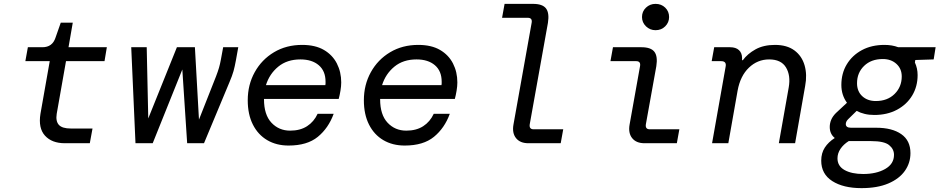

<svg xmlns="http://www.w3.org/2000/svg" viewBox="-20 -740 4854 992"><path d="M315 0Q248 0 212.5 -39Q177 -78 189 -152L237 -424H111L124 -496H199Q251 -496 267 -546L294 -623H356L334 -496H532L520 -424H321L273 -152Q267 -114 284 -95Q301 -76 346 -76H458L444 0Z M680 0 658 -496H738L746 -128L894 -496H987L1008 -122L1096 -345Q1106 -371 1111.5 -390Q1117 -409 1121 -431L1133 -496H1211L1199 -429Q1193 -396 1186.5 -372.5Q1180 -349 1165 -314L1034 0H947L922 -381L769 0Z M1471 12Q1408 12 1360.5 -16Q1313 -44 1286.5 -96.5Q1260 -149 1260 -222Q1260 -302 1296 -367Q1332 -432 1395.5 -470Q1459 -508 1541 -508Q1609 -508 1653.5 -482Q1698 -456 1720.5 -412Q1743 -368 1743 -314Q1743 -295 1739 -271Q1735 -247 1730 -229H1344V-227Q1344 -147 1382.5 -106Q1421 -65 1479 -65Q1531 -65 1566.5 -88Q1602 -111 1621 -152H1704Q1677 -78 1622 -33Q1567 12 1471 12ZM1532 -433Q1463 -433 1417.5 -395.5Q1372 -358 1354 -300H1661Q1662 -304 1662 -309Q1662 -314 1662 -318Q1662 -373 1627 -403Q1592 -433 1532 -433Z M2071 12Q2008 12 1960.5 -16Q1913 -44 1886.5 -96.5Q1860 -149 1860 -222Q1860 -302 1896 -367Q1932 -432 1995.5 -470Q2059 -508 2141 -508Q2209 -508 2253.5 -482Q2298 -456 2320.5 -412Q2343 -368 2343 -314Q2343 -295 2339 -271Q2335 -247 2330 -229H1944V-227Q1944 -147 1982.5 -106Q2021 -65 2079 -65Q2131 -65 2166.5 -88Q2202 -111 2221 -152H2304Q2277 -78 2222 -33Q2167 12 2071 12ZM2132 -433Q2063 -433 2017.5 -395.5Q1972 -358 1954 -300H2261Q2262 -304 2262 -309Q2262 -314 2262 -318Q2262 -373 2227 -403Q2192 -433 2132 -433Z M2710 0Q2667 0 2646 -26.5Q2625 -53 2633 -97L2727 -623Q2731 -648 2707 -648H2574L2587 -720H2734Q2783 -720 2801 -696.5Q2819 -673 2811 -622L2717 -98Q2713 -72 2737 -72H2890L2877 0Z M3367 -584Q3338 -584 3317.5 -604Q3297 -624 3297 -652Q3297 -681 3317.5 -700.5Q3338 -720 3367 -720Q3397 -720 3417 -700.5Q3437 -681 3437 -652Q3437 -624 3417 -604Q3397 -584 3367 -584ZM3310 0Q3267 0 3246 -26.5Q3225 -53 3233 -97L3287 -399Q3291 -424 3267 -424H3134L3147 -496H3294Q3343 -496 3361 -472.5Q3379 -449 3371 -398L3317 -98Q3313 -72 3337 -72H3490L3477 0Z M3659 0 3729 -395Q3735 -424 3706 -424H3657L3670 -496H3752Q3782 -496 3798 -481Q3814 -466 3814 -440V-429H3818Q3842 -462 3883.5 -485Q3925 -508 3984 -508Q4046 -508 4084.5 -479.5Q4123 -451 4137 -402.5Q4151 -354 4140 -296L4088 0H4004L4055 -288Q4066 -350 4041 -391.5Q4016 -433 3954 -433Q3894 -433 3849.5 -390.5Q3805 -348 3791 -272L3743 0Z M4431 232Q4337 232 4280 195.5Q4223 159 4223 90Q4223 51 4241.5 22.5Q4260 -6 4293 -27Q4267 -48 4267 -84Q4267 -103 4274.5 -121Q4282 -139 4299 -156L4356 -209Q4327 -249 4327 -301Q4327 -361 4355 -407.5Q4383 -454 4433 -481Q4483 -508 4550 -508Q4589 -508 4621 -496H4814L4804 -433L4709 -430L4707 -417Q4721 -387 4721 -352Q4721 -293 4693 -246.5Q4665 -200 4614.5 -173Q4564 -146 4497 -146Q4470 -146 4447.5 -151.5Q4425 -157 4406 -167L4362 -124Q4350 -112 4350 -99Q4350 -80 4377 -80H4508Q4589 -80 4636.5 -47Q4684 -14 4684 51Q4684 102 4655 143Q4626 184 4569.5 208Q4513 232 4431 232ZM4505 -218Q4565 -218 4602 -254.5Q4639 -291 4639 -345Q4639 -385 4611.5 -410Q4584 -435 4541 -435Q4481 -435 4444.5 -399.5Q4408 -364 4408 -310Q4408 -268 4435 -243Q4462 -218 4505 -218ZM4307 78Q4307 118 4343.5 138.5Q4380 159 4440 159Q4508 159 4553.5 133Q4599 107 4599 60Q4599 30 4573.5 9.5Q4548 -11 4481 -11H4365Q4338 6 4322.5 29Q4307 52 4307 78Z"/></svg>

Font: DM Mono
Style: Italic
Weight: 400
Italic angle: -10°
Designer: Colophon Foundry
Foundry: Colophon Foundry
Version: Version 1.000; ttfautohint (v1.8.2.53-6de2)